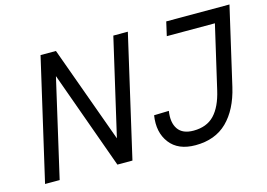

<svg xmlns="http://www.w3.org/2000/svg" viewBox="-93 -868 1465 1054"><g transform="rotate(-15 639.5 -341.0)"><path d="M491.7 -140.1 618.7 -689.9H701.2L542.5 0H457L256.8 -556.6L128.9 0H45.9L205.1 -689.9H292.5ZM919.4 -689.9H1278.8L1176.8 -247.6Q1148.4 -126 1080.1 -58.8Q1011.7 8.3 899.9 8.3Q801.3 8.3 754.2 -53.5Q707 -115.2 721.7 -209.5L806.2 -211.9Q795.9 -147.5 821.8 -109.6Q847.7 -71.8 909.7 -71.8Q984.9 -71.8 1028.1 -117.2Q1071.3 -162.6 1091.8 -252.4L1174.8 -610.8H901.4Z"/></g></svg>

Font: HK Grotesk Medium Legacy Italic
Style: Regular
Weight: 500
Italic angle: -13°
Designer: Alfredo Marco Pradil
Foundry: Hanken Design Co.
Version: Version 2.022;PS 002.022;hotconv 1.0.88;makeotf.lib2.5.64775